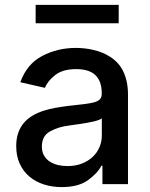

<svg xmlns="http://www.w3.org/2000/svg" viewBox="-20 -747 609 779"><path d="M255 -317.1Q291.9 -321.4 318 -324.2Q344.1 -327.1 360.6 -331.5Q377.1 -335.9 384.9 -343.9Q392.8 -351.9 392.8 -366.5V-369Q392.8 -416.9 367.4 -441.8Q342 -466.6 289.1 -466.6Q235.4 -466.6 204.9 -443.2Q174 -419.7 162.3 -390.6L62.5 -413.4Q89.1 -487.6 151.6 -520.2Q213.8 -552.6 287.6 -552.6Q303.6 -552.6 321.4 -550.8Q339.1 -549 357.1 -544.9Q375 -540.8 392.6 -534.1Q410.2 -527.3 426.1 -517Q442.5 -506.7 456 -492.5Q469.5 -478.3 479 -459.3Q488.6 -440.3 494 -416.2Q499.3 -392 499.3 -362.2V0H395.6V-74.6H391.3Q376.1 -44.4 337 -16Q298.3 12.1 230.1 12.1Q191.4 12.1 157.7 1.2Q123.9 -9.6 99.1 -30.7Q74.2 -51.8 60 -82.9Q45.8 -114 45.8 -154.1Q45.8 -185.4 54.2 -208.6Q62.5 -231.9 77.2 -248.9Q92 -266 111.9 -277.7Q131.7 -289.4 155 -297.1Q178.3 -304.7 203.8 -309.3Q229.4 -313.9 255 -317.1ZM253.2 -73.2Q286.6 -73.2 312.5 -83.5Q338.4 -93.8 356.4 -110.8Q374.3 -127.8 383.7 -150.2Q393.1 -172.6 393.1 -196.7V-267Q389.6 -263.5 380.3 -260.1Q371.1 -256.7 358.8 -253.9Q346.6 -251.1 332.6 -248.6Q318.5 -246.1 305.2 -244.1Q291.9 -242.2 280.4 -240.6Q268.8 -239 261.7 -237.9Q216.3 -232.6 182.9 -213.8Q149.9 -195.3 149.9 -152.7Q149.9 -131 158.7 -115.8Q167.6 -100.5 182.4 -91.1Q197.1 -81.7 215.6 -77.4Q234 -73.2 253.2 -73.2ZM461.6 -727.3V-652.7H124.6V-727.3Z"/></svg>

Font: Inter P Medium
Style: Regular
Weight: 500
Designer: Rasmus Andersson
Foundry: rsms
Version: Version 3.018;git-588b23468